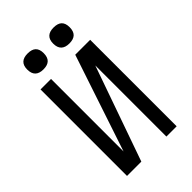

<svg xmlns="http://www.w3.org/2000/svg" viewBox="-269 -1034 1138 1138"><g transform="rotate(-45 300.0 -465.0)"><path d="M425 0V-596L215 0H95V-725H183V-117L386 -725H511V0ZM122.5 -864Q122.5 -930 191.5 -930Q226.5 -930 243.5 -913.8Q260.5 -897.5 260.5 -864Q260.5 -830 243.5 -813.2Q226.5 -796.5 191.5 -796.5Q122.5 -796.5 122.5 -864ZM340 -864Q340 -930 409 -930Q444 -930 461 -913.8Q478 -897.5 478 -864Q478 -830 461 -813.2Q444 -796.5 409 -796.5Q340 -796.5 340 -864Z"/></g></svg>

Font: JuliaMono
Style: Regular
Weight: 400
Monospace: yes
Designer: cormullion
Foundry: corm
Version: Version 0.055; ttfautohint (v1.8.4)